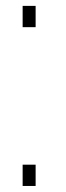

<svg xmlns="http://www.w3.org/2000/svg" viewBox="-20 -616 217 636"><path d="M55 -70.5V0H98V-70.5ZM55 -596.5V-526H98V-596.5Z"/></svg>

Font: Anybody Expanded ExtraLight
Style: Regular
Weight: 250
Width: 7
Version: Version 1.113;gftools[0.9.25]